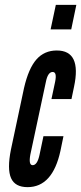

<svg xmlns="http://www.w3.org/2000/svg" viewBox="-20 -763 334 791"><path d="M93.5 8Q196.5 8 229 -141.5L241.5 -202H159L143 -126Q134 -82.5 114.5 -82.5Q97 -82.5 105 -126L169 -425.5Q177 -466.5 197 -466.5Q215.5 -466.5 207 -425.5L192 -355H274.5L285 -405.5Q317 -555 214 -555Q162.5 -555 130 -518Q97.5 -481 79 -400.5L25 -146.5Q9 -66.5 25.5 -29.2Q42 8 93.5 8ZM188.5 -642H273.5L294.5 -743H210Z"/></svg>

Font: League Gothic SemiCondensed Italic
Style: Regular
Weight: 400
Width: 4
Designer: The League of Moveable Type
Version: Version 1.600; ttfautohint (v1.8.3)